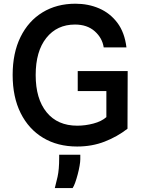

<svg xmlns="http://www.w3.org/2000/svg" viewBox="-20 -760 754 1009"><path d="M385.5 10Q282.5 10 206.5 -35.8Q130.5 -81.5 88.5 -165.8Q46.5 -250 46.5 -366Q46.5 -481.5 87.8 -565.5Q129 -649.5 203.5 -695Q278 -740.5 376.5 -740.5Q444 -740.5 501.2 -715.8Q558.5 -691 596.8 -640.2Q635 -589.5 644.5 -511H525Q517.5 -560.5 477.8 -595.8Q438 -631 374 -631Q279.5 -631 223.5 -560.8Q167.5 -490.5 167.5 -365.5Q167.5 -240.5 225 -170Q282.5 -99.5 386 -99.5Q428.5 -99.5 471 -110.8Q513.5 -122 539 -144.5V-281.5H388.5V-386.5H651L650 -83.5Q596 -41.5 529.8 -15.8Q463.5 10 385.5 10ZM268 228.5Q274 207 282.5 169Q291 131 291 69.5V53H402V77Q402 90 398.2 111.8Q394.5 133.5 388.2 157Q382 180.5 375 200Q368 219.5 361.5 228.5Z"/></svg>

Font: Spline Sans Medium
Style: Regular
Weight: 500
Designer: Eben Sorkin, Mirko Velimirovic
Foundry: Sorkin Type
Version: Version 1.000; ttfautohint (v1.8.3)